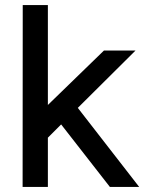

<svg xmlns="http://www.w3.org/2000/svg" viewBox="-20 -740 571 760"><path d="M531 0H415L222 -247.5L169.5 -195V0H69.5L70 -720H169.5V-324.5L391.5 -540H516.5L288 -313Z"/></svg>

Font: Hauora SemiBold
Style: Regular
Weight: 600
Designer: Wayne Shih
Foundry: WCYS
Version: Version 1.001